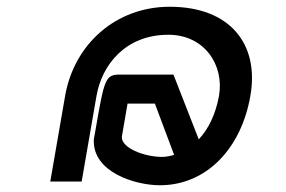

<svg xmlns="http://www.w3.org/2000/svg" viewBox="-20 -533 849 569"><path d="M494 -312H338C292 -312 290 -304 262 -142L258 -120V-119C254 -23 380 16 454 16C592 16 695 -93 722 -249C749 -403 661 -513 483 -513C324 -513 200 -403 173 -249L129 5H222L266 -249C282 -341 352 -430 479 -430C586 -430 645 -340 629 -249C619 -194 598 -151 569 -120ZM496 -74C486 -71 472 -68 461 -68C406 -68 340 -95 341 -127L358 -226H439Z"/></svg>

Font: Charger Monospace
Style: Regular
Weight: 400
Designer: Jasper
Foundry: Cannot Into Space Fonts
Version: Version 0.980